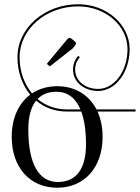

<svg xmlns="http://www.w3.org/2000/svg" viewBox="-20 -874 657 902"><path d="M316 -692C313 -694 310 -696 307 -696C303 -696 300 -694 297 -691L200 -574L214 -562L321 -646L333 -661C335 -664 337 -666 337 -669C337 -673 336 -676 332 -679ZM249 -469C203.5 -469 163.3 -457 130.4 -435.2C92.9 -479.9 72 -540.4 72 -605C72 -736.9 195.2 -844 347 -844C475.1 -844 579 -754 579 -643C579 -539.9 517.2 -456.2 441 -456.2C381.7 -456.2 333 -492.5 333 -548C333 -570 342 -591 355 -605L348 -612C333 -596 323 -573 323 -548C323 -486.4 377 -446.7 441.5 -446.7C522.9 -446.7 589 -534.7 589 -643C589 -759.5 480.6 -854 347 -854C189.7 -854 62 -742.4 62 -605C62 -538 83.5 -475.6 122.1 -429.3C67.3 -388.5 35 -318.8 35 -231C35 -87.6 120.6 8 249 8C376.8 8 462 -87.6 462 -231C462 -275.9 453.6 -316 438.1 -350H617V-360H433.2C398 -428.2 332.6 -469 249 -469ZM245 -443C296.7 -443 334.8 -414.6 357.9 -360H294C239.3 -360 192.7 -378.4 156.5 -409C178.3 -431.4 207.9 -443 245 -443ZM252 -19C161.7 -19 113 -105.5 113 -266C113 -326 125.6 -371.5 149.7 -401.4C187.6 -369.3 236.6 -350 294 -350H361.8C376.5 -310.4 384 -258.4 384 -195C384 -80.6 337.8 -19 252 -19Z"/></svg>

Font: FoglihtenNo04
Style: Regular
Weight: 500
Designer: gluk (gluksza@wp.pl)
Foundry: gluk (gluksza@wp.pl)
Version: Version 0.70